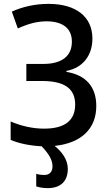

<svg xmlns="http://www.w3.org/2000/svg" viewBox="-20 -745 566 991"><path d="M251 114C251 143 234 158 210 158C194 158 177 156 167 152V217C184 223 205 226 227 226C294 226 330 189 330 127C330 78 299 38 262 8C399 -6 477 -80 477 -198C477 -297 423 -358 323 -374V-379C408 -395 457 -459 457 -546C457 -658 373 -725 231 -725C163 -725 98 -711 41 -685L72 -598C129 -624 174 -635 222 -635C305 -634 351 -598 351 -530C351 -455 299 -414 199 -415H116V-327H200C313 -326 368 -288 368 -205C368 -123 314 -81 208 -81C150 -81 91 -94 35 -118V-23C79 -4 135 7 195 10C233 50 251 81 251 114Z"/></svg>

Font: Noto Sans SemiCondensed Medium
Style: Regular
Weight: 500
Width: 4
Designer: Monotype Design Team
Foundry: Monotype Imaging Inc.
Version: Version 2.013